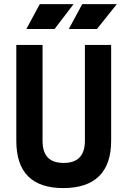

<svg xmlns="http://www.w3.org/2000/svg" viewBox="-20 -914 626 943"><path d="M290.9 9.8Q60.1 9.8 60.1 -222.7V-693.4H189V-222.7Q189 -168.5 214.1 -141.1Q239.3 -113.8 293.2 -113.8Q397 -113.8 397 -222.7V-693.4H525.9V-222.7Q525.9 -106.4 466.1 -48.3Q406.4 9.8 290.9 9.8ZM317.9 -771.5 383.8 -893.6H553.7L456.1 -771.5ZM109.4 -771.5 175.3 -893.6H341.3L248 -771.5Z"/></svg>

Font: Cascadia Code PL
Style: Regular
Weight: 400
Monospace: yes
Designer: Aaron Bell
Foundry: Saja Typeworks
Version: Version 2102.003